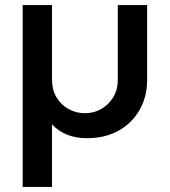

<svg xmlns="http://www.w3.org/2000/svg" viewBox="-20 -530 666 753"><path d="M69 203V-510H184V-217Q184 -178 201.5 -148.5Q219 -119 248.5 -102.5Q278 -86 313 -86Q348 -86 377 -102.5Q406 -119 424 -148.5Q442 -178 442 -217V-510H557V-216Q557 -151 527.5 -99Q498 -47 445 -17.5Q392 12 321 12Q236 12 185 -41H184V203Z"/></svg>

Font: MuseoModerno Medium
Style: Regular
Weight: 500
Designer: Pablo Cosgaya, Héctor Gatti, Marcela Romero, and the Authors of The MuseoModerno Project.
Foundry: Omnibus-Type Team
Version: Version 1.001